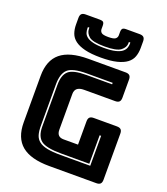

<svg xmlns="http://www.w3.org/2000/svg" viewBox="-171 -1094 1051 1211"><g transform="rotate(20 354.0 -488.5)"><path d="M619 0H304Q179 0 118.5 -50Q58 -100 58 -204V-516Q58 -620 118.5 -670Q179 -720 304 -720H554Q573 -720 581.5 -711.5Q590 -703 590 -684V-563Q590 -544 581.5 -535.5Q573 -527 554 -527H346Q315 -527 300 -514.5Q285 -502 285 -477V-238Q285 -213 296.5 -201Q308 -189 331 -189H428V-345Q428 -364 436.5 -372.5Q445 -381 464 -381H619Q638 -381 646.5 -372.5Q655 -364 655 -345V-36Q655 -17 646.5 -8.5Q638 0 619 0ZM347 -90H546V-291H536V-100H347Q246 -100 211.5 -127Q177 -154 177 -219V-499Q177 -565 208 -592.5Q239 -620 327 -620H500V-630H327Q231 -630 199 -600Q167 -570 167 -499V-219Q167 -184 174.5 -159.5Q182 -135 202 -119.5Q222 -104 257 -97Q292 -90 347 -90ZM591 -897Q591 -865 581.5 -838.5Q572 -812 547.5 -793.5Q523 -775 481 -764.5Q439 -754 374 -754Q309 -754 267 -764.5Q225 -775 200.5 -793.5Q176 -812 166.5 -838.5Q157 -865 157 -897V-941Q157 -960 165.5 -968.5Q174 -977 193 -977H289Q305 -977 311.5 -970.5Q318 -964 318 -946V-925Q318 -911 328 -901.5Q338 -892 375 -892Q412 -892 423 -901.5Q434 -911 434 -925V-946Q434 -964 440.5 -970.5Q447 -977 464 -977H555Q574 -977 582.5 -968.5Q591 -960 591 -941ZM508 -907V-898Q508 -871 481 -849.5Q454 -828 373 -828Q292 -828 267.5 -849.5Q243 -871 243 -898V-907H233V-898Q233 -884 237.5 -869.5Q242 -855 256.5 -843.5Q271 -832 299 -825Q327 -818 373 -818Q419 -818 448 -825Q477 -832 492 -843.5Q507 -855 512.5 -869.5Q518 -884 518 -898V-907Z"/></g></svg>

Font: Bungee Inline
Style: Regular
Weight: 400
Designer: David Jonathan Ross
Foundry: David Jonathan Ross
Version: Version 1.001;PS 1.0;hotconv 1.0.72;makeotf.lib2.5.5900